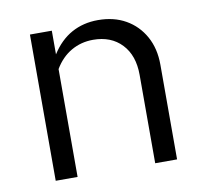

<svg xmlns="http://www.w3.org/2000/svg" viewBox="-62 -563 676 631"><g transform="rotate(-10 276.0 -248.0)"><path d="M75 0V-488H148V-409Q176 -453 215 -474.5Q254 -496 303 -496Q356 -496 395.5 -473.5Q435 -451 457.5 -410.5Q480 -370 480 -316V0H407V-295Q407 -360 371.5 -397.5Q336 -435 276 -435Q236 -435 203 -416Q170 -397 148 -360V0Z"/></g></svg>

Font: Red Hat Text VF
Style: Regular
Weight: 300
Designer: Pentagram, MCKL
Foundry: Pentagram, MCKL
Version: Version 1.023